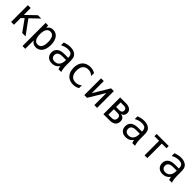

<svg xmlns="http://www.w3.org/2000/svg" viewBox="494 -2391 4431 4431"><g transform="rotate(45 2709.0 -176.0)"><path d="M115.2 0H208V-219.2L274.9 -282.2L477.1 0H586.9L337.9 -340.8L553.2 -546.9H443.8L208 -319.8V-546.9H115.2Z M694.8 208H785.2V-68.8C814 -14.6 864.3 14.2 932.1 14.2C1062.5 14.2 1143.1 -93.3 1143.1 -272.5C1143.1 -451.7 1062.5 -560.1 932.6 -560.1C867.2 -560.1 815.9 -532.7 785.2 -477.1L776.4 -546.9H694.8ZM918 -62C830.6 -62 785.2 -134.8 785.2 -272.9C785.2 -411.6 830.6 -483.9 918 -483.9C1004.4 -483.9 1048.8 -412.1 1048.8 -272.9C1048.8 -133.8 1004.4 -62 918 -62Z M1454.6 14.2C1494.1 14.2 1529.3 6.8 1560.1 -9.3C1588.9 -24.4 1621.1 -50.3 1640.1 -83C1641.1 -72.8 1644.5 -56.6 1647.9 -42.5C1652.3 -24.4 1657.7 -7.8 1661.1 0H1751.5C1750 -2.9 1742.7 -24.4 1738.3 -44.4C1734.9 -56.6 1730.5 -83 1727.1 -110.4C1724.1 -134.8 1723.6 -162.6 1722.7 -200.2V-312C1722.7 -360.4 1720.2 -395.5 1714.8 -419.9C1710.4 -439.9 1702.1 -461.4 1688.5 -480.5C1669.9 -506.3 1641.1 -526.9 1611.3 -539.6C1579.1 -553.2 1541.5 -560.1 1495.6 -560.1C1465.8 -560.1 1436.5 -557.1 1406.2 -550.8C1372.6 -543.9 1337.4 -532.2 1310.5 -522V-432.1C1340.3 -449.2 1370.6 -461.9 1401.9 -470.7C1433.1 -479.5 1463.9 -483.9 1495.1 -483.9C1541.5 -483.9 1577.6 -474.1 1599.1 -454.6C1621.1 -434.6 1632.3 -400.9 1632.3 -359.4V-345.2H1511.7C1432.6 -345.2 1372.6 -329.6 1332 -297.9C1291 -266.1 1270.5 -219.7 1270.5 -159.7C1270.5 -102.5 1289.1 -63 1320.3 -33.2C1353.5 -1.5 1397.5 14.2 1454.6 14.2ZM1473.1 -61C1435.5 -61 1408.7 -71.3 1390.1 -88.4C1371.1 -106 1360.4 -130.9 1360.4 -164.6C1360.4 -200.7 1372.6 -228.5 1400.4 -247.6C1426.8 -265.6 1466.3 -274.9 1518.6 -274.9H1632.3V-254.9C1632.3 -195.8 1617.7 -147.5 1589.4 -112.8C1561 -78.1 1521.5 -61 1473.1 -61Z M2148.4 14.2C2203.6 14.2 2252.4 2 2304.7 -27.8V-121.1C2262.2 -80.1 2211.4 -62 2154.8 -62C2038.6 -62 1976.6 -137.7 1976.6 -273.4C1976.6 -408.2 2038.1 -483.9 2154.3 -483.9C2211.9 -483.9 2258.8 -465.3 2304.7 -423.8V-518.1C2251 -548.3 2203.6 -560.1 2148.9 -560.1C1983.9 -560.1 1881.8 -452.6 1881.8 -272.9C1881.8 -93.3 1984.4 14.2 2148.4 14.2Z M2503.4 0H2593.3L2831.1 -395V0H2920.9V-546.9H2831.1L2593.3 -151.9V-546.9H2503.4Z M3127 0H3328.6C3454.6 0 3524.9 -55.7 3524.9 -160.6C3524.9 -230.5 3493.7 -277.3 3406.7 -293C3471.2 -300.8 3501.5 -351.1 3501.5 -408.7C3501.5 -502.4 3420.4 -546.9 3320.8 -546.9H3127ZM3216.8 -324.7V-473.6H3327.6C3383.8 -473.6 3410.6 -442.4 3410.6 -398.9C3410.6 -355.5 3383.3 -324.7 3328.1 -324.7ZM3216.8 -73.2V-251.5H3335.4C3403.8 -251.5 3429.2 -218.3 3429.2 -169.4C3429.2 -113.3 3395.5 -73.2 3333.5 -73.2Z M3862.8 14.2C3902.3 14.2 3937.5 6.8 3968.3 -9.3C3997.1 -24.4 4029.3 -50.3 4048.3 -83C4049.3 -72.8 4052.7 -56.6 4056.2 -42.5C4060.5 -24.4 4065.9 -7.8 4069.3 0H4159.7C4158.2 -2.9 4150.9 -24.4 4146.5 -44.4C4143.1 -56.6 4138.7 -83 4135.3 -110.4C4132.3 -134.8 4131.8 -162.6 4130.9 -200.2V-312C4130.9 -360.4 4128.4 -395.5 4123 -419.9C4118.7 -439.9 4110.4 -461.4 4096.7 -480.5C4078.1 -506.3 4049.3 -526.9 4019.5 -539.6C3987.3 -553.2 3949.7 -560.1 3903.8 -560.1C3874 -560.1 3844.7 -557.1 3814.5 -550.8C3780.8 -543.9 3745.6 -532.2 3718.8 -522V-432.1C3748.5 -449.2 3778.8 -461.9 3810.1 -470.7C3841.3 -479.5 3872.1 -483.9 3903.3 -483.9C3949.7 -483.9 3985.8 -474.1 4007.3 -454.6C4029.3 -434.6 4040.5 -400.9 4040.5 -359.4V-345.2H3919.9C3840.8 -345.2 3780.8 -329.6 3740.2 -297.9C3699.2 -266.1 3678.7 -219.7 3678.7 -159.7C3678.7 -102.5 3697.3 -63 3728.5 -33.2C3761.7 -1.5 3805.7 14.2 3862.8 14.2ZM3881.3 -61C3843.8 -61 3816.9 -71.3 3798.3 -88.4C3779.3 -106 3768.6 -130.9 3768.6 -164.6C3768.6 -200.7 3780.8 -228.5 3808.6 -247.6C3835 -265.6 3874.5 -274.9 3926.8 -274.9H4040.5V-254.9C4040.5 -195.8 4025.9 -147.5 3997.6 -112.8C3969.2 -78.1 3929.7 -61 3881.3 -61Z M4470.7 0H4560.5V-473.6H4712.4V-546.9H4318.8V-473.6H4470.7Z M5066.9 14.2C5106.4 14.2 5141.6 6.8 5172.4 -9.3C5201.2 -24.4 5233.4 -50.3 5252.4 -83C5253.4 -72.8 5256.8 -56.6 5260.3 -42.5C5264.6 -24.4 5270 -7.8 5273.4 0H5363.8C5362.3 -2.9 5355 -24.4 5350.6 -44.4C5347.2 -56.6 5342.8 -83 5339.4 -110.4C5336.4 -134.8 5335.9 -162.6 5335 -200.2V-312C5335 -360.4 5332.5 -395.5 5327.1 -419.9C5322.8 -439.9 5314.5 -461.4 5300.8 -480.5C5282.2 -506.3 5253.4 -526.9 5223.6 -539.6C5191.4 -553.2 5153.8 -560.1 5107.9 -560.1C5078.1 -560.1 5048.8 -557.1 5018.6 -550.8C4984.9 -543.9 4949.7 -532.2 4922.9 -522V-432.1C4952.6 -449.2 4982.9 -461.9 5014.2 -470.7C5045.4 -479.5 5076.2 -483.9 5107.4 -483.9C5153.8 -483.9 5189.9 -474.1 5211.4 -454.6C5233.4 -434.6 5244.6 -400.9 5244.6 -359.4V-345.2H5124C5044.9 -345.2 4984.9 -329.6 4944.3 -297.9C4903.3 -266.1 4882.8 -219.7 4882.8 -159.7C4882.8 -102.5 4901.4 -63 4932.6 -33.2C4965.8 -1.5 5009.8 14.2 5066.9 14.2ZM5085.4 -61C5047.9 -61 5021 -71.3 5002.4 -88.4C4983.4 -106 4972.7 -130.9 4972.7 -164.6C4972.7 -200.7 4984.9 -228.5 5012.7 -247.6C5039.1 -265.6 5078.6 -274.9 5130.9 -274.9H5244.6V-254.9C5244.6 -195.8 5230 -147.5 5201.7 -112.8C5173.3 -78.1 5133.8 -61 5085.4 -61Z"/></g></svg>

Font: Hack
Style: Regular
Weight: 400
Monospace: yes
Designer: Christopher Simpkins
Foundry: Christopher Simpkins
Version: Version 2.010